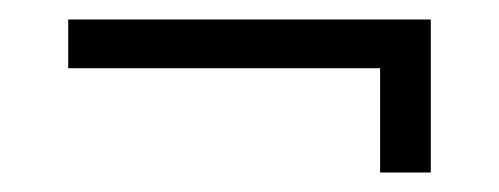

<svg xmlns="http://www.w3.org/2000/svg" viewBox="-20 -338 512 197"><path d="M422 -318V-161H370V-268H50V-318Z"/></svg>

Font: Karma Light
Style: Regular
Weight: 300
Designer: Joana Correia
Foundry: Indian Type Foundry
Version: Version 1.202;PS 1.0;hotconv 1.0.78;makeotf.lib2.5.61930; tt